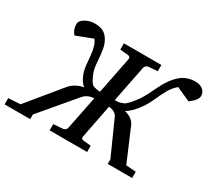

<svg xmlns="http://www.w3.org/2000/svg" viewBox="-176 -916 1256 1145"><g transform="rotate(30 452.0 -343.5)"><path d="M947 -629Q947 -599 897 -564L802 -607Q774 -584 755.5 -552Q737 -520 719.5 -480Q702 -440 686 -416Q641 -348 598 -325Q655 -310 672 -271L767 -48L835 -43V0H667V-32L563 -264Q548 -296 503 -299L458 -69Q454 -49 474 -48L525 -43V0H267V-43L331 -48Q341 -49 348 -55.5Q355 -62 356 -69L402 -299Q355 -296 329 -264L133 -32V0H-43V-43L39 -48L222 -271Q258 -315 317 -325Q282 -353 266 -416Q262 -432 256 -504Q250 -576 225 -607L113 -564Q88 -589 88 -629Q88 -652 117.5 -669.5Q147 -687 183 -687Q241 -687 268 -653Q293 -622 300 -580Q307 -538 309.5 -493Q312 -448 325 -419Q326 -416 333 -400.5Q340 -385 342 -382.5Q344 -380 351 -370Q358 -360 365 -358Q372 -356 384 -353Q396 -350 412 -350L462 -602Q466 -621 445 -623L391 -628V-671H649V-628L588 -623Q578 -622 571.5 -616Q565 -610 563 -602L513 -350Q527 -350 538 -351.5Q549 -353 559 -357Q569 -361 574.5 -363.5Q580 -366 589 -375Q598 -384 601 -387Q604 -390 614 -402.5Q624 -415 627 -419Q652 -448 690.5 -530.5Q729 -613 777 -653Q818 -687 875 -687Q909 -687 928 -670.5Q947 -654 947 -629Z"/></g></svg>

Font: Veleka
Style: Italic
Weight: 400
Italic angle: -12°
Designer: Stefan Peev, Context Ltd, 2016; SIL International, 1997-2014.
Foundry: Stefan Peev, Context Ltd, 2016
Version: Version 1.000